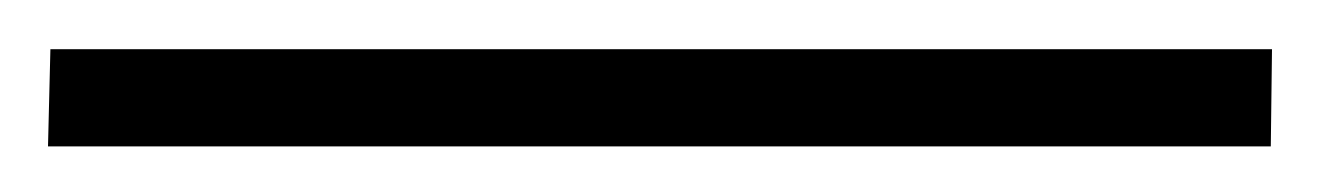

<svg xmlns="http://www.w3.org/2000/svg" viewBox="-25 24 550 80"><path d="M505 44.5 504.5 85H-5L-4 44.5Z"/></svg>

Font: Merriweather 48pt Medium
Style: Regular
Weight: 500
Version: Version 2.100